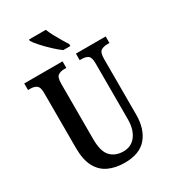

<svg xmlns="http://www.w3.org/2000/svg" viewBox="-223 -1045 1042 1168"><g transform="rotate(-30 298.5 -460.5)"><path d="M303 10Q239 10 190.5 -12.5Q142 -35 115.5 -85Q89 -135 89 -217V-603Q89 -646 71.5 -657Q54 -668 29 -668H13V-714H282V-668H267Q241 -668 224 -656.5Q207 -645 207 -599V-210Q207 -124 240.5 -89Q274 -54 330 -54Q386 -54 418 -96.5Q450 -139 450 -211V-603Q450 -646 433.5 -657Q417 -668 391 -668H376V-714H585V-668H569Q542 -668 525 -656.5Q508 -645 508 -599V-209Q508 -109 458 -49.5Q408 10 303 10ZM320 -771Q295 -789 264.5 -817.5Q234 -846 208 -875Q182 -904 172 -921V-931H290Q298 -909 312.5 -882Q327 -855 342.5 -829Q358 -803 370 -784V-771Z"/></g></svg>

Font: Noto Serif Tamil ExtraCondensed SemiBold
Style: Italic
Weight: 600
Width: 2
Italic angle: -12°
Designer: Indian Type Foundry, Tom Grace, and the Monotype Design Team
Foundry: Monotype Imaging Inc.
Version: Version 2.003; ttfautohint (v1.8.4.7-5d5b)